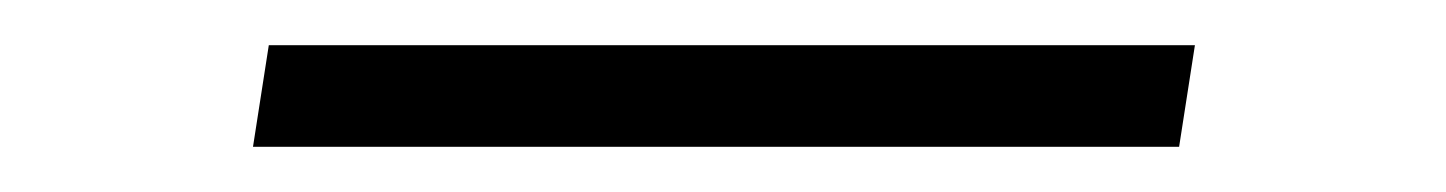

<svg xmlns="http://www.w3.org/2000/svg" viewBox="-20 -373 640 85"><path d="M502 -308H92L99 -353H509Z"/></svg>

Font: JetBrains Mono Extra Light
Style: Italic
Weight: 200
Italic angle: -9°
Monospace: yes
Designer: Philipp Nurullin, Konstantin Bulenkov
Foundry: JetBrains
Version: 2.002